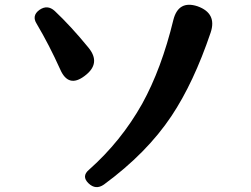

<svg xmlns="http://www.w3.org/2000/svg" viewBox="-20 -716 1040 794"><path d="M346 42Q316 13 348 -14Q481 -132 568 -287Q648 -432 697 -634Q718 -716 797 -690Q878 -661 851 -581Q781 -374 689 -236Q587 -83 410 47Q376 71 346 42ZM229 -429Q206 -480 182 -526.5Q158 -573 132 -617Q110 -651 143 -675Q176 -698 206 -671Q273 -608 345 -520Q400 -454 330 -402Q263 -351 229 -429Z"/></svg>

Font: MaokenZhuyuanTi
Style: Regular
Weight: 400
Designer: Fontworks Inc & LongZhuTi team: ZERO子、时光羊、荆南、频凡、刘鹏、Little White Dog、帆影Magmeta、奈白不弍、白日月球、ChaoTawei、雨三（排名不分先后）
Version: Version 1.000; 20230222